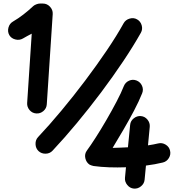

<svg xmlns="http://www.w3.org/2000/svg" viewBox="-20 -852 1024 1108"><path d="M189.5 -197.3Q166 -198.7 150.6 -216.8Q135.3 -234.9 136.7 -257.8L163.1 -657.7Q149.4 -650.4 136.5 -643.6Q123.5 -636.7 112.3 -629.9Q92.3 -618.2 68.6 -624.3Q44.9 -630.4 33.7 -649.4Q22.5 -669.4 28.8 -692.9Q35.2 -716.3 54.7 -727.5Q85 -745.1 115 -768.3Q145 -791.5 171.4 -816.4Q176.8 -821.8 188.7 -826.7Q200.7 -831.5 210.4 -831.5H227.5Q251.5 -831.5 268.6 -813.2Q285.6 -794.9 284.2 -771L250 -250Q248.5 -226.6 230.5 -211.2Q212.4 -195.8 189.5 -197.3ZM202.6 20Q186 4.4 185.1 -20Q184.1 -44.4 199.7 -61Q264.2 -129.4 334.2 -213.4Q404.3 -297.4 471.7 -387Q539.1 -476.6 596.7 -561.8Q654.3 -647 693.4 -717.8Q704.6 -737.8 728 -744.6Q751.5 -751.5 771 -740.2Q791 -729 797.6 -706.1Q804.2 -683.1 793 -663.1Q750.5 -587.4 691.4 -499Q632.3 -410.6 563.5 -318.8Q494.6 -227.1 422.9 -140.9Q351.1 -54.7 283.7 17.1Q268.1 34.2 243.9 34.9Q219.7 35.6 202.6 20ZM793 -182.1Q815.9 -180.2 831.1 -161.6Q846.2 -143.1 844.2 -120.1L834 -13.2Q867.2 -18.1 893.1 -24.4Q915.5 -29.8 936 -17.3Q956.5 -4.9 961.4 17.6Q966.8 40 954.3 60.3Q941.9 80.6 919.4 85.9Q875.5 96.7 822.3 103.5L814.5 185.1Q812.5 207.5 793.9 222.9Q775.4 238.3 752.4 236.3Q730 234.4 714.6 215.6Q699.2 196.8 701.2 174.3L707 113.3Q658.2 115.2 610.1 113.5Q562 111.8 520 106Q516.6 105.5 509 103Q501.5 100.6 497.6 98.6Q478 85.9 472.4 61Q466.8 36.1 481.9 16.1Q502.4 -11.7 532.2 -58.1Q562 -104.5 593.5 -158.7Q625 -212.9 652.3 -264.9Q679.7 -316.9 694.8 -355.5Q703.6 -377 725.1 -386.5Q746.6 -396 768.6 -387.2Q790 -378.4 799.6 -356.9Q809.1 -335.4 800.3 -313.5Q782.2 -268.1 753.7 -213.9Q725.1 -159.7 692.6 -104Q660.2 -48.3 629.9 1.5Q651.9 1 674.3 0Q696.8 -1 718.3 -2L731 -130.9Q732.9 -153.8 751.7 -168.9Q770.5 -184.1 793 -182.1Z"/></svg>

Font: Mikhak-DS1-FD Black
Style: Regular
Weight: 900
Designer: Amin Abedi
Version: Version 3.2